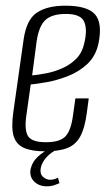

<svg xmlns="http://www.w3.org/2000/svg" viewBox="-20 -522 383 675"><path d="M138 10Q92 10 64.5 -2Q37 -14 28 -43.5Q19 -73 27 -129L63 -383Q73 -453 109.5 -477.5Q146 -502 210 -502Q287 -502 314 -471.5Q341 -441 326 -368Q316 -324 287 -297Q258 -270 220 -255Q182 -240 146 -233.5Q110 -227 88 -225L73 -119Q65 -65 78.5 -43.5Q92 -22 141 -22Q191 -22 210.5 -43Q230 -64 237 -119L245 -176H292L285 -124Q278 -71 262 -42Q246 -13 216.5 -1.5Q187 10 138 10ZM93 -257Q115 -259 143.5 -264.5Q172 -270 200 -282.5Q228 -295 248.5 -316Q269 -337 276 -369Q288 -418 276 -445.5Q264 -473 212 -473Q163 -473 140 -452Q117 -431 109 -378ZM144 133Q118 133 101 117Q84 101 87 76Q92 48 114 28Q136 8 159 0H187Q159 13 142.5 32Q126 51 123 70Q120 90 131.5 100Q143 110 156 110Q165 110 172.5 107.5Q180 105 184 103L189 122Q182 125 171 129Q160 133 144 133Z"/></svg>

Font: Alumni Sans Light
Style: Italic
Weight: 300
Italic angle: -8°
Version: Version 1.016